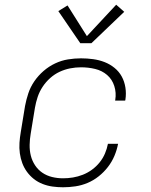

<svg xmlns="http://www.w3.org/2000/svg" viewBox="-20 -785 640 813"><path d="M247 8Q225 8 203 5Q181 2 160.5 -6Q140 -14 123.5 -27Q107 -40 94.5 -57Q82 -74 74.5 -94Q67 -114 64 -136Q61 -158 62.5 -180.5Q64 -203 68 -226L86 -336Q91 -363 100 -390Q109 -417 125.5 -441Q142 -465 164.5 -484.5Q187 -504 213.5 -516.5Q240 -529 268 -533.5Q296 -538 323 -538Q349 -538 374.5 -534.5Q400 -531 423 -522Q446 -513 465 -497.5Q484 -482 495.5 -461Q507 -440 511 -414.5Q515 -389 511 -363Q511 -362 510.5 -361Q510 -360 510 -359H467Q468 -360 468 -360.5Q468 -361 468 -362Q473 -392 464 -420.5Q455 -449 433.5 -467.5Q412 -486 383 -493Q354 -500 323 -500Q300 -500 277 -495.5Q254 -491 232.5 -481Q211 -471 192.5 -454.5Q174 -438 160.5 -417.5Q147 -397 139.5 -374.5Q132 -352 128 -329L110 -219Q106 -196 105.5 -172Q105 -148 110.5 -126Q116 -104 128.5 -85Q141 -66 159.5 -53.5Q178 -41 200.5 -35.5Q223 -30 247 -30Q268 -30 289 -33.5Q310 -37 330.5 -45Q351 -53 369.5 -66.5Q388 -80 402 -97.5Q416 -115 424.5 -135Q433 -155 437 -176H480Q475 -150 464.5 -125Q454 -100 437 -78Q420 -56 398 -38.5Q376 -21 351 -10.5Q326 0 299.5 4Q273 8 247 8ZM320 -602 227 -738 266 -762 348 -632 472 -765 506 -735 367 -602Z"/></svg>

Font: Iosevka Curly XLtExObl
Style: Regular
Weight: 200
Width: 7
Italic angle: -9°
Monospace: yes
Designer: Belleve Invis
Foundry: Belleve Invis
Version: Version 11.0.1; ttfautohint (v1.8.3)